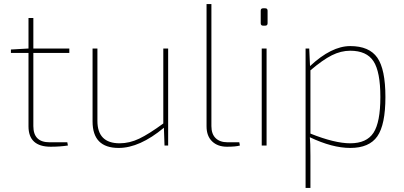

<svg xmlns="http://www.w3.org/2000/svg" viewBox="-20 -720 1998 950"><path d="M145 -458V-96Q145 -16 225 -16H313L316 0Q276 6 231 6Q121 6 121 -95V-458H34V-475L121 -480V-631H145V-480H323V-458Z M812 -480V0H794L791 -88Q671 12 567 12Q438 12 438 -119V-480H462V-122Q462 -11 572 -11Q621 -11 669 -34Q717 -57 788 -109V-480Z M1026 -700V-96Q1026 -57 1047 -36.5Q1068 -16 1106 -16H1164L1167 0Q1147 6 1103 6Q1057 6 1029.5 -20.5Q1002 -47 1002 -95V-700Z M1282 -679H1292Q1304 -679 1304 -667V-605Q1304 -593 1292 -593H1282Q1270 -593 1270 -605V-667Q1270 -679 1282 -679ZM1299 0H1275V-480H1299Z M1510 -480 1514 -393Q1620 -492 1713 -492Q1807 -492 1847 -434.5Q1887 -377 1887 -240Q1887 -103 1847 -45.5Q1807 12 1713 12Q1624 12 1513 -41Q1516 -16 1516 51V210H1492V-480ZM1516 -372V-59Q1636 -11 1713 -11Q1794 -11 1828 -63Q1862 -115 1862 -240Q1862 -365 1828 -417Q1794 -469 1713 -469Q1667 -469 1622 -446.5Q1577 -424 1516 -372Z"/></svg>

Font: Exo 2.0 Thin
Style: Regular
Weight: 250
Designer: Natanael Gama
Version: Version 1.001;PS 001.001;hotconv 1.0.70;makeotf.lib2.5.58329